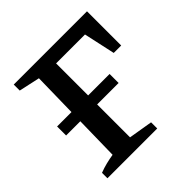

<svg xmlns="http://www.w3.org/2000/svg" viewBox="-171 -802 949 949"><g transform="rotate(-45 303.5 -327.5)"><path d="M56 0V-38Q82 -48 106.5 -54Q131 -60 156 -64L166 -589L56 -613V-655H568V-416H516L480 -581H278V-64L404 -43V0ZM61 -294V-357H428V-294Z"/></g></svg>

Font: Piazzolla 24pt SemiBold
Style: Regular
Weight: 600
Designer: Juan Pablo del Peral
Foundry: Huerta Tipografica
Version: Version 2.005